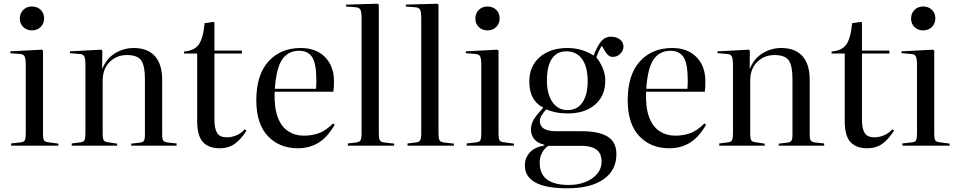

<svg xmlns="http://www.w3.org/2000/svg" viewBox="-20 -786 5173 1036"><path d="M152 -622Q124 -622 105.5 -640Q87 -658 87 -686Q87 -714 105.5 -732.5Q124 -751 152 -751Q181 -751 199.5 -733Q218 -715 218 -687Q218 -659 199.5 -640.5Q181 -622 152 -622ZM40 0V-12L93 -18Q110 -20 114.5 -30.5Q119 -41 119 -66V-433Q119 -468 113 -481Q107 -494 85 -495L35 -499L36 -509L205 -518L212 -513V-62Q212 -39 217 -30Q222 -21 237 -19L295 -11V0Z M367 0V-12L415 -18Q431 -20 436 -30Q441 -40 441 -66V-433Q441 -468 435 -481Q429 -494 407 -495L357 -499L358 -509L527 -518L532 -513L531 -415H532Q555 -471 601.5 -499Q648 -527 701 -527Q777 -527 816 -483Q855 -439 855 -356V-58Q855 -36 861 -27.5Q867 -19 886 -17L933 -12V0H688V-11L732 -16Q751 -18 756.5 -27Q762 -36 762 -58V-360Q762 -431 742 -460Q722 -489 665 -489Q609 -489 571.5 -451.5Q534 -414 534 -351V-62Q534 -40 539 -30.5Q544 -21 559 -19L612 -11V0Z M1164 14Q1106 14 1075 -19.5Q1044 -53 1044 -133V-497H973V-508Q1027 -512 1051.5 -544.5Q1076 -577 1084 -661L1132 -668L1137 -664V-513H1285V-497H1137V-140Q1137 -92 1151.5 -68.5Q1166 -45 1204 -45Q1229 -45 1255 -55.5Q1281 -66 1300 -88L1310 -81Q1281 -35 1247.5 -10.5Q1214 14 1164 14Z M1587 14Q1487 14 1425 -52Q1363 -118 1363 -245Q1363 -382 1428.5 -454.5Q1494 -527 1603 -527Q1686 -527 1734 -478Q1782 -429 1782 -348Q1782 -332 1781.5 -318.5Q1781 -305 1779 -291H1462Q1459 -206 1478.5 -154Q1498 -102 1535 -78Q1572 -54 1619 -54Q1662 -54 1699.5 -67Q1737 -80 1777 -120L1786 -113Q1746 -44 1697.5 -15Q1649 14 1587 14ZM1463 -307H1685Q1686 -316 1686.5 -327.5Q1687 -339 1687 -352Q1687 -443 1664.5 -477.5Q1642 -512 1594 -512Q1536 -512 1503.5 -466.5Q1471 -421 1463 -307Z M1857 0V-12L1900 -17Q1920 -19 1925.5 -29.5Q1931 -40 1931 -68V-688Q1931 -722 1924.5 -734Q1918 -746 1897 -747L1847 -751L1848 -761L2017 -766L2024 -761V-64Q2024 -40 2029.5 -29.5Q2035 -19 2056 -17L2107 -11V0Z M2179 0V-12L2222 -17Q2242 -19 2247.5 -29.5Q2253 -40 2253 -68V-688Q2253 -722 2246.5 -734Q2240 -746 2219 -747L2169 -751L2170 -761L2339 -766L2346 -761V-64Q2346 -40 2351.5 -29.5Q2357 -19 2378 -17L2429 -11V0Z M2610 -622Q2582 -622 2563.5 -640Q2545 -658 2545 -686Q2545 -714 2563.5 -732.5Q2582 -751 2610 -751Q2639 -751 2657.5 -733Q2676 -715 2676 -687Q2676 -659 2657.5 -640.5Q2639 -622 2610 -622ZM2498 0V-12L2551 -18Q2568 -20 2572.5 -30.5Q2577 -41 2577 -66V-433Q2577 -468 2571 -481Q2565 -494 2543 -495L2493 -499L2494 -509L2663 -518L2670 -513V-62Q2670 -39 2675 -30Q2680 -21 2695 -19L2753 -11V0Z M3041 230Q2812 230 2812 106Q2812 68 2837 38.5Q2862 9 2917 -1V-5Q2881 -13 2863 -35Q2845 -57 2845 -87Q2845 -114 2858.5 -138.5Q2872 -163 2910 -203V-206Q2836 -244 2836 -346Q2836 -429 2892.5 -478Q2949 -527 3043 -527Q3082 -527 3118.5 -516Q3155 -505 3183 -486Q3200 -532 3221.5 -560Q3243 -588 3277 -588Q3306 -588 3325 -573Q3344 -558 3344 -535Q3344 -513 3327 -496Q3310 -479 3287 -479Q3274 -479 3264.5 -486Q3255 -493 3247 -506L3227 -539Q3211 -514 3198 -476Q3217 -454 3231.5 -420Q3246 -386 3246 -351Q3246 -269 3191 -221.5Q3136 -174 3044 -174Q3007 -174 2978.5 -180Q2950 -186 2927 -196Q2908 -174 2900.5 -160.5Q2893 -147 2893 -133Q2893 -78 2981 -78H3119Q3211 -78 3258.5 -49Q3306 -20 3306 46Q3306 133 3236.5 181.5Q3167 230 3041 230ZM3042 -192Q3095 -192 3123 -233.5Q3151 -275 3151 -348Q3151 -425 3121 -467Q3091 -509 3036 -509Q2984 -509 2957.5 -468.5Q2931 -428 2931 -351Q2931 -278 2961 -235Q2991 -192 3042 -192ZM3049 212Q3099 212 3139 196Q3179 180 3202.5 151.5Q3226 123 3226 87Q3226 41 3198 21Q3170 1 3118 1H2938Q2916 16 2904 40.5Q2892 65 2892 91Q2892 153 2931.5 182.5Q2971 212 3049 212Z M3591 14Q3491 14 3429 -52Q3367 -118 3367 -245Q3367 -382 3432.5 -454.5Q3498 -527 3607 -527Q3690 -527 3738 -478Q3786 -429 3786 -348Q3786 -332 3785.5 -318.5Q3785 -305 3783 -291H3466Q3463 -206 3482.5 -154Q3502 -102 3539 -78Q3576 -54 3623 -54Q3666 -54 3703.5 -67Q3741 -80 3781 -120L3790 -113Q3750 -44 3701.5 -15Q3653 14 3591 14ZM3467 -307H3689Q3690 -316 3690.5 -327.5Q3691 -339 3691 -352Q3691 -443 3668.5 -477.5Q3646 -512 3598 -512Q3540 -512 3507.5 -466.5Q3475 -421 3467 -307Z M3861 0V-12L3909 -18Q3925 -20 3930 -30Q3935 -40 3935 -66V-433Q3935 -468 3929 -481Q3923 -494 3901 -495L3851 -499L3852 -509L4021 -518L4026 -513L4025 -415H4026Q4049 -471 4095.5 -499Q4142 -527 4195 -527Q4271 -527 4310 -483Q4349 -439 4349 -356V-58Q4349 -36 4355 -27.5Q4361 -19 4380 -17L4427 -12V0H4182V-11L4226 -16Q4245 -18 4250.5 -27Q4256 -36 4256 -58V-360Q4256 -431 4236 -460Q4216 -489 4159 -489Q4103 -489 4065.5 -451.5Q4028 -414 4028 -351V-62Q4028 -40 4033 -30.5Q4038 -21 4053 -19L4106 -11V0Z M4658 14Q4600 14 4569 -19.5Q4538 -53 4538 -133V-497H4467V-508Q4521 -512 4545.5 -544.5Q4570 -577 4578 -661L4626 -668L4631 -664V-513H4779V-497H4631V-140Q4631 -92 4645.5 -68.5Q4660 -45 4698 -45Q4723 -45 4749 -55.5Q4775 -66 4794 -88L4804 -81Q4775 -35 4741.5 -10.5Q4708 14 4658 14Z M4961 -622Q4933 -622 4914.5 -640Q4896 -658 4896 -686Q4896 -714 4914.5 -732.5Q4933 -751 4961 -751Q4990 -751 5008.5 -733Q5027 -715 5027 -687Q5027 -659 5008.5 -640.5Q4990 -622 4961 -622ZM4849 0V-12L4902 -18Q4919 -20 4923.5 -30.5Q4928 -41 4928 -66V-433Q4928 -468 4922 -481Q4916 -494 4894 -495L4844 -499L4845 -509L5014 -518L5021 -513V-62Q5021 -39 5026 -30Q5031 -21 5046 -19L5104 -11V0Z"/></svg>

Font: Literata 72pt
Style: Regular
Weight: 400
Designer: Latin by Veronika Burian and Jose Scaglione. Greek by Irene Vlachou. Cyrillic by Vera Evstafieva.
Foundry: TypeTogether
Version: Version 3.002